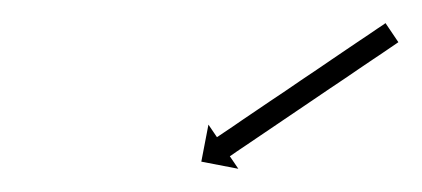

<svg xmlns="http://www.w3.org/2000/svg" viewBox="-20 -347 367 167"><path d="M324.9 -309.2C325.4 -309.6 326 -309.9 326.5 -310.3L315.3 -326.9C314.8 -326.5 314.2 -326.1 313.7 -325.7C312.1 -324.7 310.6 -323.6 309 -322.6C306.6 -321 304.2 -319.3 301.8 -317.7C298.7 -315.6 295.6 -313.5 292.4 -311.4C288.7 -308.9 285 -306.4 281.3 -303.9C277.2 -301.1 273.1 -298.3 268.9 -295.5C264.5 -292.5 260.1 -289.5 255.7 -286.5C251.1 -283.4 246.6 -280.4 242 -277.3C237.5 -274.2 232.9 -271.1 228.4 -268C223.9 -265 219.5 -262.1 215.1 -259.1C211 -256.3 206.9 -253.5 202.7 -250.7C199 -248.2 195.3 -245.7 191.6 -243.2C188.5 -241.1 185.4 -239 182.3 -236.8C179.8 -235.2 177.4 -233.6 175 -231.9C173.5 -230.9 171.9 -229.9 170.4 -228.8C169.8 -228.4 169.3 -228.1 168.7 -227.7L161.3 -238.6L155.1 -206.4L187.3 -200.2L179.9 -211.1C180.5 -211.5 181 -211.9 181.6 -212.2C183.1 -213.3 184.7 -214.3 186.2 -215.4C188.6 -217 191.1 -218.6 193.5 -220.3C196.6 -222.4 199.7 -224.5 202.8 -226.6C206.5 -229.1 210.2 -231.6 213.9 -234.1C218.1 -236.9 222.2 -239.7 226.3 -242.5C230.7 -245.5 235.1 -248.5 239.6 -251.5C244.1 -254.5 248.7 -257.6 253.2 -260.7C257.8 -263.8 262.4 -266.9 266.9 -270C271.3 -272.9 275.7 -275.9 280.2 -278.9C284.3 -281.7 288.4 -284.5 292.5 -287.3C296.2 -289.8 299.9 -292.3 303.6 -294.8C306.8 -296.9 309.9 -299 313 -301.1C315.4 -302.8 317.8 -304.4 320.2 -306C321.8 -307.1 323.3 -308.1 324.9 -309.2Z"/></svg>

Font: FRB American Cursive Just Arrows Semibold
Style: Italic
Weight: 600
Italic angle: -25°
Version: Version 2.0;Modular Font Editor K font №1